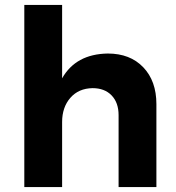

<svg xmlns="http://www.w3.org/2000/svg" viewBox="-20 -762 715 782"><path d="M79 0V-742H233V-443Q289 -542 419 -544Q510 -544 563.5 -488Q617 -432 617 -338V0H463V-293Q463 -344 434.5 -373.5Q406 -403 357 -403Q300 -402 266.5 -363.5Q233 -325 233 -265V0Z"/></svg>

Font: Trueno
Style: SBd
Weight: 600
Designer: Julieta Ulanovsky
Foundry: Julieta Ulanovsky
Version: Version 3.001b